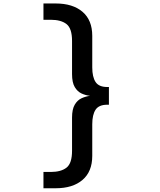

<svg xmlns="http://www.w3.org/2000/svg" viewBox="-20 -834 900 1078"><path d="M292.5 223H224V131.5H264.5Q322.5 131.5 353.5 107.2Q384.5 83 384.5 12.5V-173.5Q384.5 -221 399.8 -246.5Q415 -272 438.2 -282.5Q461.5 -293 485.5 -296Q461.5 -298.5 438.2 -309Q415 -319.5 399.8 -345Q384.5 -370.5 384.5 -418V-604Q384.5 -674.5 353.5 -698.8Q322.5 -723 264.5 -723H224V-814.5H292.5Q388.5 -814.5 443.2 -767.8Q498 -721 498 -632.5V-455.5Q498 -402 516.5 -373.8Q535 -345.5 582 -345.5H591.5V-246H582Q535 -246 516.5 -217.8Q498 -189.5 498 -136.5V41Q498 129.5 443.2 176.2Q388.5 223 292.5 223Z"/></svg>

Font: Trispace SemiExpanded Medium
Style: Regular
Weight: 500
Width: 6
Designer: Tyler Finck
Foundry: Etcetera Type Company
Version: Version 1.210; ttfautohint (v1.8.3)